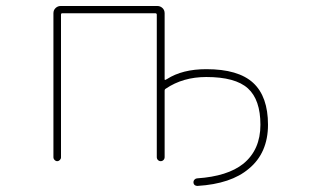

<svg xmlns="http://www.w3.org/2000/svg" viewBox="-20 -564 1040 644"><path d="M641.6 34.2Q743.2 27.3 795.9 -14.6Q853.5 -61.5 853.5 -145.5Q853.5 -229.5 811.5 -267.6Q769.5 -305.7 671.9 -305.7Q593.8 -305.7 536.1 -266.6Q532.2 -264.6 532.2 -259.8V-37.1Q532.2 -31.2 528.3 -27.3Q524.4 -23.4 519 -23.4Q513.7 -23.4 509.8 -27.3Q505.9 -31.2 505.9 -37.1V-514.6Q505.9 -519.5 501 -519.5H188.5Q184.6 -519.5 184.6 -514.6V-36.1Q184.6 -31.2 180.7 -27.3Q176.8 -23.4 171.9 -23.4Q167 -23.4 163.1 -27.3Q159.2 -31.2 159.2 -36.1V-519.5Q159.2 -530.3 166.5 -537.1Q173.8 -543.9 183.6 -543.9H507.8Q517.6 -543.9 524.9 -537.1Q532.2 -530.3 532.2 -519.5V-298.8Q532.2 -293.9 536.1 -296.9L540 -298.8Q591.8 -332 671.9 -332Q779.3 -332 829.1 -286.1Q878.9 -240.2 878.9 -145.5Q878.9 -98.6 862.8 -61.5Q846.7 -24.4 814.5 2Q754.9 52.7 642.6 59.6Q641.6 59.6 641.6 59.6Q636.7 59.6 632.8 56.6Q628.9 52.7 628.9 47.4Q628.9 42 632.8 38.1Q636.7 34.2 641.6 34.2Z"/></svg>

Font: Rounded Mgen+ 1m thin
Style: Regular
Weight: 100
Designer: [Source Han Sans]
Ryoko NISHIZUKA  (kana & ideographs); Paul D. Hunt (Latin, Greek & Cyrillic); Wenlong ZHANG  (bopomofo
Version: Version 1.059.20150602